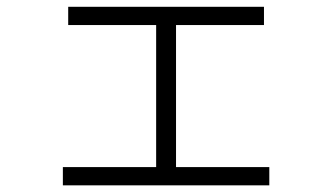

<svg xmlns="http://www.w3.org/2000/svg" viewBox="-20 -562 978 565"><path d="M165 -70.3H439.5V-488.3H180.7V-542H756.8V-488.3H498V-70.3H772.5V-16.6H165Z"/></svg>

Font: Pretendard Light
Style: Regular
Weight: 300
Designer: Base glyphs from Inter by Rasmus Andersson; Hangeul glyphs from Noto Sans CJK(Source Han Sans) by Jang Soo-young and Kan
Foundry: Kil Hyung-jin
Version: Version 1.309